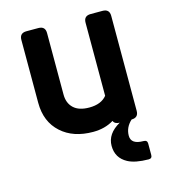

<svg xmlns="http://www.w3.org/2000/svg" viewBox="-111 -625 807 917"><g transform="rotate(-15 293.0 -166.0)"><path d="M422.4 0Q397.9 0 391.1 -17.1Q347.7 9.8 289.1 9.8Q190.9 9.8 131.8 -43.5Q70.8 -98.1 70.8 -192.4V-503.4Q70.8 -537.1 105 -537.1H163.6Q197.8 -537.1 197.8 -503.4V-199.2Q197.8 -156.7 223.9 -132.1Q250 -107.4 301.3 -107.4Q360.4 -107.4 388.2 -142.1V-503.4Q388.2 -537.1 422.4 -537.1H481Q515.1 -537.1 515.1 -503.4V-33.7Q515.1 0 481 0Q447.8 30.3 447.8 71.8Q447.8 114.3 509.3 114.3Q527.8 114.3 527.8 131.3V188Q527.8 205.1 510.7 205.1Q444.3 204.6 408.7 185.5Q356 157.2 356 97.2Q356 37.1 422.4 0Z"/></g></svg>

Font: Simply Mono
Style: Bold
Weight: 700
Designer: Wojciech Kalinowski "wmk69" (wmk69@o2.pl)
Foundry: Wojciech Kalinowski "wmk69" (wmk69@o2.pl)
Version: Version 1.0.0